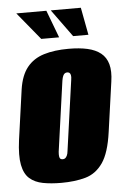

<svg xmlns="http://www.w3.org/2000/svg" viewBox="-50 -693 486 738"><g transform="rotate(-5 193.0 -324.0)"><path d="M157 8Q117 8 86 2Q55 -4 35 -21.5Q15 -39 8 -74.5Q1 -110 9 -170L36 -363Q44 -417 68.5 -447.5Q93 -478 133.5 -490.5Q174 -503 229 -503Q271 -503 302 -496Q333 -489 353 -473Q373 -457 380.5 -430Q388 -403 382 -363L355 -171Q344 -91 317.5 -53Q291 -15 250.5 -3.5Q210 8 157 8ZM170 -82Q175 -82 179 -84.5Q183 -87 186.5 -94Q190 -101 191 -112L229 -383Q231 -395 229.5 -401.5Q228 -408 224.5 -410.5Q221 -413 216 -413Q211 -413 207 -410.5Q203 -408 200 -401.5Q197 -395 195 -383L157 -112Q156 -101 157 -94Q158 -87 161.5 -84.5Q165 -82 170 -82ZM310 -550H251L174 -656H290ZM197 -550H128L41 -656H157Z"/></g></svg>

Font: Alumni Sans Thin Black
Style: Italic
Weight: 900
Italic angle: -8°
Version: Version 1.016